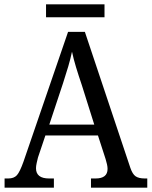

<svg xmlns="http://www.w3.org/2000/svg" viewBox="-20 -860 695 880"><path d="M1 0V-42H18Q44 -42 57.5 -57Q71 -72 88 -120L292 -714H369L577 -92Q587 -62 601.5 -52Q616 -42 644 -42H655V0H397V-42H418Q473 -42 473 -86Q473 -95 470.5 -106.5Q468 -118 464 -131L429 -239H188L154 -138Q151 -126 148 -112.5Q145 -99 145 -89Q145 -42 205 -42H227V0ZM206 -289H412L355 -470Q340 -514 328.5 -552Q317 -590 310 -623Q303 -590 293 -556Q283 -522 269 -479ZM191 -781V-840H459V-781Z"/></svg>

Font: Noto Serif Khmer SemiCondensed
Style: Regular
Weight: 400
Width: 4
Designer: Danh Hong and the Monotype Design Team
Foundry: Monotype Imaging Inc.
Version: Version 2.004; ttfautohint (v1.8.4.7-5d5b)